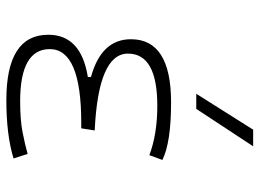

<svg xmlns="http://www.w3.org/2000/svg" viewBox="-130 -706 845 626"><g transform="rotate(90 293.0 -392.5)"><path d="M305.7 9.8Q92.8 9.8 92.8 -127Q92.8 -233.9 230.5 -255.9V-266.1Q107.4 -299.8 107.4 -396.5Q107.4 -527.3 313.5 -527.3Q443.8 -527.3 501 -499L485.4 -456.5Q416.5 -482.4 324.2 -482.4Q154.3 -482.4 154.3 -386.7Q154.3 -290 404.8 -278.3L397.9 -234.4H379.9Q139.6 -234.4 139.6 -131.8Q139.6 -35.2 309.6 -35.2Q370.1 -35.2 410.2 -43Q450.2 -50.8 481.4 -59.6L496.1 -13.7Q419.9 9.8 305.7 9.8ZM285.2 -609.4 402.3 -794.9H456.5L334.5 -609.4Z"/></g></svg>

Font: Cascadia Mono ExtraLight
Style: Regular
Weight: 200
Monospace: yes
Designer: Aaron Bell
Foundry: Saja Typeworks
Version: Version 2404.023; ttfautohint (v1.8.4)